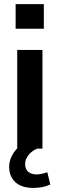

<svg xmlns="http://www.w3.org/2000/svg" viewBox="-20 -722 290 933"><path d="M63.7 0H186.3V-479.4H63.7ZM55.9 -582.4H193.1V-702H55.9ZM140.2 191.2C173.5 191.2 199 186.3 224.5 174.5L209.8 114.7C191.2 121.6 175.5 125.5 156.9 125.5C125.5 125.5 102 108.8 102 75.5C102 42.2 128.4 13.7 160.8 0L124.5 -41.2C63.7 -15.7 24.5 34.3 24.5 89.2C24.5 152 67.6 191.2 140.2 191.2Z"/></svg>

Font: LL Pando Sans
Style: Bold
Weight: 700
Designer: Joshua Smith
Foundry: Joshua Smith
Version: Version 1.000;Glyphs 3.2.1 (3258)